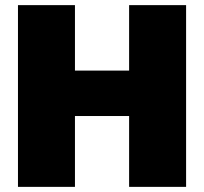

<svg xmlns="http://www.w3.org/2000/svg" viewBox="-20 -728 795 748"><path d="M705 -708V0H483V-276H272V0H50V-708H272V-453H483V-708Z"/></svg>

Font: Poppins Black A&M
Style: Regular
Weight: 900
Designer: Ninad Kale (Devanagari), Jonny Pinhorn (Latin)
Foundry: Indian Type Foundry
Version: 4.004